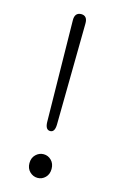

<svg xmlns="http://www.w3.org/2000/svg" viewBox="-117 -792 529 855"><g transform="rotate(15 147.5 -364.5)"><path d="M147.5 13Q127 13 111.5 -2Q96 -17 96 -41.5Q96 -66 111.5 -81Q127 -96 147.5 -96Q168 -96 183 -81Q198 -66 198 -41.5Q198 -17 183 -2Q168 13 147.5 13ZM148 -203Q126 -203 125 -238L118 -705Q117 -741 147 -742Q177 -742 176 -705L170 -238Q169 -203 148 -203Z"/></g></svg>

Font: Resource Han Rounded CN Light
Style: Regular
Weight: 300
Designer: Cyano Hao (round all glyphs); Ryoko NISHIZUKA 西塚涼子 (kana, bopomofo & ideographs); Paul D. Hunt (Latin, Greek & Cyrillic)
Foundry: Cyano Hao
Version: 0.990